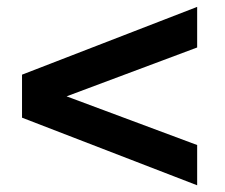

<svg xmlns="http://www.w3.org/2000/svg" viewBox="-20 -534 655 558"><path d="M553 4.5 44 -192V-317L553 -514V-396L173.5 -254L553 -112.5Z"/></svg>

Font: Chivo Medium
Style: Regular
Weight: 500
Designer: Hector Gatti
Foundry: Omnibus-Type
Version: Version 2.002